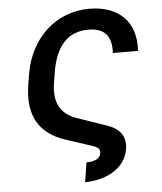

<svg xmlns="http://www.w3.org/2000/svg" viewBox="-61 -790 872 1034"><g transform="rotate(-5 375.5 -272.5)"><path d="M373.6 85.9 356.9 191.8C487.2 188.2 576.3 127.5 592 33.4C602.6 -32.7 572.4 -77.4 502.1 -101.6L342.3 -156.6C253.2 -187.5 219.5 -252.5 237.2 -359.7L246.1 -415.5C269.2 -552.6 334.5 -625.4 444.6 -625.4C530.9 -625.4 571.7 -583.1 566.4 -488.6H702.4C713.4 -643.1 620 -737.2 460.2 -737.2C279.5 -737.2 139.2 -608 106.9 -414.8L98 -359.7C70.7 -194.6 130.7 -91.6 273.1 -45.8L414.8 0.7C445.7 11 454.9 23.1 451.7 42.6C447.1 71.4 419.7 85.2 373.6 85.9Z"/></g></svg>

Font: Margiela Sans Semi Bold
Style: Italic
Weight: 600
Italic angle: -9.39999°
Designer: Stefan Endress, Andreas Faust
Version: Version 1.100;FEAKit 1.0